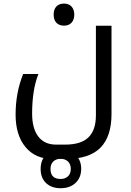

<svg xmlns="http://www.w3.org/2000/svg" viewBox="-20 -625 712 1045"><path d="M266.1 240.2Q172.4 240.2 118.7 175.3Q64.9 110.4 64.9 -1Q64.9 -120.6 106 -222.2H189Q154.8 -135.7 154.8 -6.8Q154.8 74.2 188.5 118.2Q222.2 162.1 285.2 162.1H334Q420.9 162.1 461.4 122.6Q502 83 502 2.9V-484.9H586.9V-3.9Q586.9 117.2 526.9 178.7Q466.8 240.2 337.9 240.2ZM328.1 -485.4Q302.2 -485.4 287.1 -501Q272 -516.6 272 -545.4Q272 -574.2 286.9 -589.8Q301.8 -605.5 328.1 -605.5Q355 -605.5 369.6 -589.1Q384.3 -572.8 384.3 -545.4Q384.3 -518.1 369.6 -501.7Q355 -485.4 328.1 -485.4ZM310.1 399.4Q260.3 399.4 230.7 371.3Q201.2 343.3 201.2 294.4Q201.2 245.1 231 217.3Q260.7 189.5 310.1 189.5Q360.4 189.5 391.1 218Q421.9 246.6 421.9 293.5Q421.9 341.8 391.1 370.6Q360.4 399.4 310.1 399.4ZM310.1 349.1Q334 349.1 349.6 335Q365.2 320.8 365.2 294.4Q365.2 268.1 349.6 253.7Q334 239.3 310.1 239.3Q285.6 239.3 270.3 253.7Q254.9 268.1 254.9 294.4Q254.9 349.1 310.1 349.1Z"/></svg>

Font: Noto Sans Kufi Arabic
Style: Regular
Weight: 400
Designer: Monotype Design team
Foundry: Monotype Imaging Inc.
Version: Version 1.02